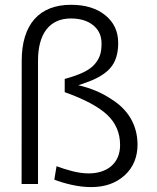

<svg xmlns="http://www.w3.org/2000/svg" viewBox="-20 -761 648 794"><path d="M303.7 -408.7C315.9 -412.1 324.7 -415 329.6 -417.5C378.9 -433.6 414.1 -454.6 436 -479.5C458 -504.4 468.8 -539.1 468.8 -583C468.8 -630.9 451.2 -668.9 415.5 -697.8C380.4 -726.6 333 -741.2 273.4 -741.2C142.6 -741.2 69.8 -660.2 69.8 -509.8L69.3 0H137.2V-510.3C137.2 -621.6 185.1 -684.6 272.9 -684.6C311.5 -684.6 342.3 -675.3 365.2 -656.7C388.2 -638.2 399.9 -613.3 399.9 -581.5C399.9 -544.9 393.6 -521.5 372.1 -496.1C351.1 -470.7 310.5 -451.7 247.6 -434.6V-379.9C328.6 -351.1 387.2 -319.8 422.9 -286.6C458.5 -253.4 476.6 -211.4 476.6 -161.1C476.6 -85.9 423.3 -43.9 346.7 -43.9C326.2 -43.9 303.7 -46.9 278.8 -53.2C254.4 -59.6 232.9 -66.4 213.9 -73.7L204.6 -18.1C223.1 -10.7 246.6 -3.4 274.4 2.9C302.2 9.3 330.1 12.7 357.4 12.7C413.6 12.7 459.5 -3.4 495.1 -35.6C530.8 -67.9 548.8 -110.8 548.8 -164.1C547.9 -249.5 504.9 -311 440.9 -350.6C397.9 -379.4 354.5 -396.5 303.7 -408.7Z"/></svg>

Font: Ride Light
Style: Regular
Weight: 300
Version: Version 3.000